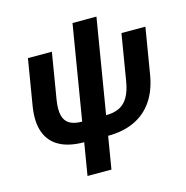

<svg xmlns="http://www.w3.org/2000/svg" viewBox="-124 -793 1079 1114"><g transform="rotate(-15 415.5 -236.0)"><path d="M297 9.8Q206.7 9.8 149.2 -21.8Q91.8 -53.4 69.4 -115.8Q47.1 -178.1 62.2 -270.6L107.8 -545.9H251.6L206 -270.6Q196.4 -211.8 205.5 -176.1Q214.6 -140.4 242.3 -124.5Q270.1 -108.7 316.3 -108.7H460.1Q506.5 -108.7 539.6 -124.5Q572.7 -140.4 593.5 -176.1Q614.4 -211.8 623.9 -270.6L669.5 -545.9H813.3L767.7 -270.6Q752.6 -178.8 710.1 -116.4Q667.6 -54.1 599.7 -22.2Q531.7 9.8 440.8 9.8ZM264.8 204.1 410.3 -675.8H554.1L408.5 204.1Z"/></g></svg>

Font: Inter Variable
Style: Italic
Weight: 400
Italic angle: -9.39999°
Designer: Rasmus Andersson
Foundry: rsms
Version: Version 4.001;git-9221beed3